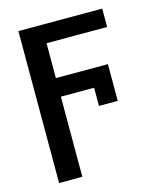

<svg xmlns="http://www.w3.org/2000/svg" viewBox="-110 -610 744 888"><g transform="rotate(-15 262.0 -166.0)"><path d="M463.9 -442.4H173.8V-275.4H422.9V-99.6H333V-186.5H173.8V197.3H62.5V-530.3H463.9Z"/></g></svg>

Font: Pretendard JP Medium
Style: Regular
Weight: 500
Designer: Base glyphs from Inter by Rasmus Andersson; Hangeul glyphs from Noto Sans CJK(Source Han Sans) by Jang Soo-young and Kan
Foundry: Kil Hyung-jin
Version: Version 1.309